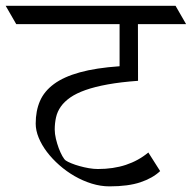

<svg xmlns="http://www.w3.org/2000/svg" viewBox="-62 -665 674 675"><path d="M592.3 -580.1H422.9L423.3 -380.9Q362.3 -376.5 316.7 -368.2Q271 -359.9 238.5 -348.4Q206.1 -336.9 185.1 -322.3Q164.1 -307.6 151.9 -290.3Q139.6 -272.9 135 -252.4Q130.4 -231.9 130.4 -209.5Q130.4 -194.8 134.5 -177.2Q138.7 -159.7 144.5 -144Q150.4 -128.4 157.2 -116.2Q164.1 -104 169.4 -100.6Q175.8 -96.2 189 -90.8Q202.1 -85.4 217.8 -81.1Q233.4 -76.7 250.5 -73.7Q267.6 -70.8 282.2 -70.8Q336.4 -70.8 380.6 -85.4Q424.8 -100.1 459.5 -128.9L501 -63.5Q474.6 -38.6 431.6 -24.2Q388.7 -9.8 322.8 -9.8Q292 -9.8 260.5 -19.5Q229 -29.3 200.2 -45.9Q171.4 -62.5 146.5 -84.5Q121.6 -106.4 103 -130.9Q84.5 -155.3 74 -180.9Q63.5 -206.5 63.5 -230.5Q63.5 -274.9 78.4 -309.6Q93.3 -344.2 127.7 -369.6Q162.1 -395 218.5 -410.6Q274.9 -426.3 358.4 -432.1V-580.1H-4.9L-42 -644.5H555.2Z"/></svg>

Font: Kurinto Seri
Style: Regular
Weight: 400
Designer: Kurinto was developed by Clint Goss from a range of fonts that are compatible with the SIL Open Font License Version 1.1
Foundry: Clinton F. Goss
Version: Version 2.196; July 25, 2020